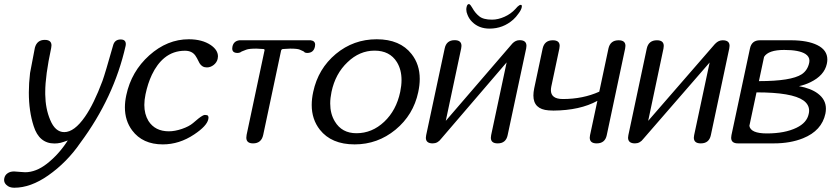

<svg xmlns="http://www.w3.org/2000/svg" viewBox="-36 -696 4036 932"><path d="M573.7 -473.1Q517.1 -222.2 353.5 -2Q289.1 91.8 197.8 155.8Q112.8 215.3 33.2 215.3Q8.8 215.3 -4.9 201.7Q-16.1 191.4 -16.1 177.2Q-16.1 173.3 -15.1 168.9Q-11.7 153.3 1 145Q13.2 136.2 32.7 136.2Q37.1 136.2 57.6 138.2L85.9 140.1Q138.7 140.1 191.9 98.6Q250 53.2 293 -14.2Q272.9 -6.8 258.3 -2.9Q243.7 0.5 228.5 0.5Q153.8 0.5 127.4 -84Q104 -155.8 104 -247.1Q104 -292 109.9 -341.8L133.3 -464.4Q143.6 -502.4 181.2 -502.4Q213.9 -502.4 213.9 -475.6Q213.9 -469.7 212.4 -462.9Q183.6 -328.6 183.6 -249.5V-237.8Q184.6 -168.5 207.5 -114.3Q231.9 -54.7 275.9 -54.7Q324.7 -54.7 376.5 -129.4Q419.4 -190.9 461.4 -303.2Q474.6 -339.8 512.7 -474.6Q520 -504.4 549.8 -504.4Q574.7 -504.4 574.7 -481.9Q574.7 -479.5 574.2 -476.6Z M906.7 -43.5Q834.5 4.9 754.4 4.9Q656.2 4.9 605.5 -63Q570.3 -110.4 570.3 -174.8Q570.3 -203.1 577.1 -234.4Q601.6 -349.1 688.5 -427.2Q775.9 -505.4 880.4 -505.4Q945.3 -505.4 987.3 -477.1Q1022 -453.1 1022 -422.4Q1022 -416.5 1020.5 -410.2Q1016.6 -393.1 1001.5 -380.9Q985.8 -368.7 968.3 -368.7Q944.8 -368.7 932.6 -389.2Q918 -418.9 912.6 -425.8Q896 -449.7 861.8 -449.7Q804.7 -449.7 762.2 -415Q726.1 -385.3 701.2 -333Q681.2 -290.5 670.4 -238.3Q664.6 -210.9 664.6 -186.5Q664.6 -142.1 684.6 -108.9Q716.8 -58.6 783.7 -58.6Q812.5 -58.6 847.2 -70.3Q881.3 -82 900.4 -98.1Q912.1 -108.4 927.2 -120.6Q949.7 -138.2 958.5 -138.2L970.2 -136.7Q976.1 -133.3 976.1 -124.5Q976.1 -121.1 975.1 -117.2Q968.3 -84.5 906.7 -43.5Z M1472.2 -500.5Q1493.7 -497.6 1493.7 -479Q1493.7 -474.6 1492.7 -469.7Q1486.3 -439 1455.1 -439Q1448.2 -439 1442.4 -441.9Q1442.4 -445.8 1418.9 -455.1Q1407.7 -460 1372.6 -460L1335.9 -458Q1330.1 -456.5 1328.6 -451.2L1241.7 -41.5Q1232.9 0 1192.4 0Q1159.7 0 1159.7 -27.8Q1159.7 -34.2 1161.1 -41.5L1248 -451.2Q1248.5 -452.1 1248.5 -453.1Q1248.5 -457 1243.7 -458L1208.5 -460Q1173.3 -460 1160.2 -455.1Q1131.8 -444.8 1130.9 -441.9Q1124 -439 1117.2 -439Q1091.3 -439 1091.3 -460.4Q1091.3 -464.4 1092.3 -469.7Q1098.1 -497.1 1126.5 -500.5Z M1829.1 -105Q1887.7 -160.2 1906.7 -250Q1913.1 -280.8 1913.1 -307.6Q1913.1 -357.9 1890.6 -394.5Q1856 -450.2 1782.2 -450.2Q1709 -450.2 1650.9 -394Q1591.8 -338.4 1573.2 -250Q1566.9 -219.7 1566.9 -193.4Q1566.9 -143.6 1589.4 -106.4Q1623.5 -49.3 1694.3 -49.3Q1770 -49.3 1829.1 -105ZM1961.9 -433.6Q2001.5 -383.3 2001.5 -313Q2001.5 -282.7 1994.1 -248.5Q1970.7 -138.2 1883.8 -66.4Q1796.9 4.9 1685.5 4.9Q1572.8 4.9 1516.6 -66.4Q1477.1 -116.7 1477.1 -186.5Q1477.1 -216.8 1484.4 -250Q1508.3 -362.3 1594.2 -434.1Q1680.2 -505.4 1792.5 -505.4Q1905.8 -505.4 1961.9 -433.6Z M2256.3 -589.4Q2241.2 -604 2233.4 -624Q2227.5 -637.2 2227.5 -649.9Q2227.5 -656.2 2229 -662.1Q2231.9 -676.3 2240.7 -676.3L2242.2 -675.8Q2248.5 -672.4 2257.3 -656.7Q2270.5 -632.8 2290 -617.2Q2309.6 -600.6 2352.5 -600.6Q2381.8 -600.6 2413.1 -614.7Q2443.8 -628.4 2465.8 -652.3Q2472.7 -659.7 2476.1 -663.6Q2480.5 -667.5 2484.9 -670.4Q2487.8 -672.4 2492.2 -672.4Q2497.1 -672.4 2497.1 -666Q2497.1 -663.6 2496.6 -660.6Q2493.7 -647 2481 -630.4Q2468.8 -612.8 2455.6 -601.1Q2406.2 -557.1 2340.3 -557.1Q2289.1 -557.1 2256.3 -589.4ZM2428.2 -40Q2419.9 0 2379.9 0Q2346.7 0 2346.7 -27.3Q2346.7 -33.2 2348.1 -40L2423.3 -393.1L2105 -22Q2088.9 0 2064.5 0Q2031.2 0 2031.2 -27.3Q2031.2 -33.2 2032.7 -40L2122.6 -460.9Q2130.9 -501 2170.9 -501Q2204.1 -501 2204.1 -473.1Q2204.1 -467.8 2202.6 -460.9L2127.9 -109.4L2448.2 -481.4L2451.2 -484.9Q2466.8 -501 2486.3 -501Q2519.5 -501 2519.5 -473.6Q2519.5 -467.8 2518.1 -460.9Z M2966.8 -500.5Q3000 -500.5 3000 -473.6Q3000 -467.8 2998.5 -460.4L2909.2 -39.6Q2900.9 0 2860.4 0Q2826.7 0 2826.7 -27.8Q2826.7 -33.2 2828.1 -39.6L2863.8 -206.5Q2779.3 -160.2 2650.9 -159.2Q2638.7 -159.2 2627.4 -160.2Q2553.2 -165.5 2553.2 -232.4Q2553.2 -248 2557.1 -267.1L2598.1 -460.4Q2606.9 -500.5 2647.5 -500.5Q2680.7 -500.5 2680.7 -473.6Q2680.7 -467.8 2679.2 -460.4L2640.1 -275.9Q2638.2 -266.6 2638.2 -258.3Q2638.2 -215.3 2696.3 -215.3Q2793.5 -215.3 2873 -251L2917.5 -460.4Q2926.3 -500.5 2966.8 -500.5Z M3414.6 -40Q3406.2 0 3365.7 0Q3332 0 3332 -27.8Q3332 -33.2 3333.5 -40L3408.7 -392.6L3086.9 -22Q3070.8 0 3046.4 0Q3012.7 0 3012.7 -27.8Q3012.7 -33.2 3014.2 -40L3103.5 -460.4Q3112.3 -500.5 3152.8 -500.5Q3186 -500.5 3186 -473.1Q3186 -467.3 3184.6 -460.4L3110.4 -109.4L3433.1 -481L3436.5 -484.4Q3452.1 -500.5 3472.2 -500.5Q3505.4 -500.5 3505.4 -473.6Q3505.4 -467.8 3503.9 -460.4Z M3889.6 -143.1Q3891.6 -151.4 3891.6 -158.7Q3891.6 -188.5 3863.8 -208.5Q3808.6 -247.6 3636.2 -247.6L3601.6 -85Q3607.9 -48.3 3686.5 -48.3Q3773.4 -48.3 3830.1 -75.7Q3880.9 -100.1 3889.6 -143.1ZM3672.9 -419.9 3647.9 -302.2Q3804.2 -302.2 3855.5 -335.4Q3884.3 -354.5 3892.1 -391.6Q3893.1 -397 3893.1 -401.4Q3893.1 -421.4 3873.5 -434.1Q3842.8 -453.6 3770.5 -453.6Q3693.8 -453.6 3672.9 -419.9ZM3862.3 -24.9Q3800.8 0 3720.2 0H3546.4Q3513.2 0 3513.2 -27.3Q3513.2 -33.2 3514.6 -40L3604.5 -460.9Q3612.8 -500.5 3652.8 -500.5H3806.2Q3884.8 -500 3931.2 -477.1Q3980 -453.1 3980 -407.2Q3980 -397 3977.5 -385.7Q3965.3 -329.6 3897.9 -296.9Q3872.1 -284.2 3842.3 -277.8Q3900.4 -267.1 3933.6 -242.2Q3973.1 -212.9 3973.1 -168.5Q3973.1 -156.7 3970.7 -144.5Q3953.1 -61.5 3862.3 -24.9Z"/></svg>

Font: inglobal
Style: Italic
Weight: 400
Italic angle: -12°
Designer: Andrey Kochetov, Denis Davydov, Evgeny Yurtaev
Foundry: inglobal
Version: Version 1.00 September 25, 2014, initial release